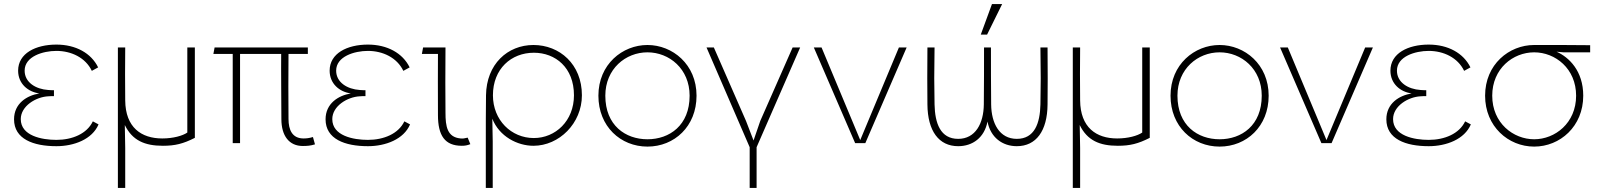

<svg xmlns="http://www.w3.org/2000/svg" viewBox="-20 -703 7870 943"><path d="M464 -92 436 -107C407 -46 335 -16 257 -16C185 -16 82 -36 82 -118C82 -182 156 -227 217 -230C228 -231 237 -231 245 -231V-260C237 -260 228 -260 217 -261C156 -265 101 -298 101 -356C101 -426 191 -453 257 -453C330 -453 400 -420 431 -355L462 -372C428 -442 352 -484 257 -484C155 -484 69 -441 69 -356C69 -292 117 -252 173 -244C112 -234 49 -195 49 -117C49 -20 144 15 257 15C344 15 433 -19 464 -92Z M900 -470V-52C877 -36 830 -23 777 -23C674 -23 596 -77 595 -210C594 -295 594 -385 595 -470H559V220H595V24L593 -89C630 -13 691 13 780 13C840 13 880 3 937 -26V-470Z M1467 14C1487 14 1505 13 1527 6L1517 -30C1498 -24 1482 -23 1471 -23C1416 -23 1397 -64 1397 -119C1396 -199 1396 -358 1397 -438H1492V-470H1034L1028 -438H1123V0H1159V-438H1361C1360 -368 1362 -174 1362 -118C1362 -36 1400 14 1467 14Z M1994 -92 1966 -107C1937 -46 1865 -16 1787 -16C1715 -16 1612 -36 1612 -118C1612 -182 1686 -227 1747 -230C1758 -231 1767 -231 1775 -231V-260C1767 -260 1758 -260 1747 -261C1686 -265 1631 -298 1631 -356C1631 -426 1721 -453 1787 -453C1860 -453 1930 -420 1961 -355L1992 -372C1958 -442 1882 -484 1787 -484C1685 -484 1599 -441 1599 -356C1599 -292 1647 -252 1703 -244C1642 -234 1579 -195 1579 -117C1579 -20 1674 15 1787 15C1874 15 1963 -19 1994 -92Z M2248 13C2264 13 2275 11 2290 5L2277 -27C2262 -23 2253 -22 2242 -23C2176 -29 2168 -83 2168 -149C2167 -229 2167 -358 2168 -470H2058L2052 -438H2131C2130 -345 2131 -271 2131 -138C2131 -37 2165 13 2248 13Z M2602 -25C2491 -25 2401 -113 2401 -235C2401 -365 2491 -444 2602 -444C2708 -444 2799 -371 2799 -235C2799 -109 2708 -25 2602 -25ZM2366 220H2400V-8L2398 -120C2432 -33 2521 13 2600 13C2726 13 2838 -97 2838 -235C2838 -388 2728 -482 2600 -482C2473 -482 2369 -388 2367 -235C2366 -159 2366 -84 2366 -8Z M3160 -446C3267 -446 3367 -365 3367 -233C3367 -87 3268 -19 3160 -19C3052 -19 2953 -87 2953 -233C2953 -365 3053 -446 3160 -446ZM2919 -233C2919 -82 3028 17 3160 17C3292 17 3401 -82 3401 -233C3401 -387 3283 -482 3160 -482C3037 -482 2919 -387 2919 -233Z M3910 -470H3873L3714 -109L3681 -13L3644 -109L3486 -470H3450L3662 20V220H3696V20Z M4433 -470H4395L4240 -99L4205 -15L4170 -99L4015 -470H3977L4180 0H4230Z M4570 -470H4535C4534 -336 4534 -294 4535 -190C4536 -60 4591 15 4686 15C4757 15 4815 -27 4830 -106C4845 -28 4903 15 4974 15C5069 15 5124 -60 5125 -190C5126 -294 5126 -336 5125 -470H5090C5092 -336 5092 -294 5090 -190C5088 -97 5061 -21 4974 -21C4889 -21 4849 -97 4848 -190C4847 -283 4847 -377 4847 -470H4813C4813 -377 4813 -283 4812 -190C4811 -97 4771 -21 4686 -21C4599 -21 4572 -97 4570 -190C4568 -294 4568 -336 4570 -470ZM4797 -533H4828L4902 -683H4852Z M5590 -470V-52C5567 -36 5520 -23 5467 -23C5364 -23 5286 -77 5285 -210C5284 -295 5284 -385 5285 -470H5249V220H5285V24L5283 -89C5320 -13 5381 13 5470 13C5530 13 5570 3 5627 -26V-470Z M5970 -446C6077 -446 6177 -365 6177 -233C6177 -87 6078 -19 5970 -19C5862 -19 5763 -87 5763 -233C5763 -365 5863 -446 5970 -446ZM5729 -233C5729 -82 5838 17 5970 17C6102 17 6211 -82 6211 -233C6211 -387 6093 -482 5970 -482C5847 -482 5729 -387 5729 -233Z M6723 -470H6685L6530 -99L6495 -15L6460 -99L6305 -470H6267L6470 0H6520Z M7204 -92 7176 -107C7147 -46 7075 -16 6997 -16C6925 -16 6822 -36 6822 -118C6822 -182 6896 -227 6957 -230C6968 -231 6977 -231 6985 -231V-260C6977 -260 6968 -260 6957 -261C6896 -265 6841 -298 6841 -356C6841 -426 6931 -453 6997 -453C7070 -453 7140 -420 7171 -355L7202 -372C7168 -442 7092 -484 6997 -484C6895 -484 6809 -441 6809 -356C6809 -292 6857 -252 6913 -244C6852 -234 6789 -195 6789 -117C6789 -20 6884 15 6997 15C7084 15 7173 -19 7204 -92Z M7515 -446C7619 -446 7721 -366 7721 -233C7721 -98 7617 -19 7515 -19C7413 -19 7309 -98 7309 -233C7309 -366 7411 -446 7515 -446ZM7274 -233C7274 -82 7388 17 7515 17C7642 17 7756 -82 7756 -233C7756 -355 7686 -422 7625 -449L7659 -446H7790V-481C7713 -482 7627 -482 7515 -482C7392 -482 7274 -387 7274 -233Z"/></svg>

Font: Kreadon Extra Light
Style: Regular
Weight: 200
Designer: kohakuno
Foundry: StudioGnu
Version: Version 1.000;Glyphs 3.1.2 (3151)